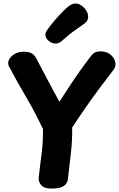

<svg xmlns="http://www.w3.org/2000/svg" viewBox="-20 -1077 688 1110"><path d="M32.1 -693Q22.3 -711.6 31.6 -731.1Q40.9 -750.7 63.6 -764.3Q86.3 -778 115.6 -778Q149.3 -778 165.2 -767.4Q181 -756.9 189.3 -740.4Q201.8 -716.2 218 -685.8Q234.2 -655.4 251.1 -623.2Q268 -590.9 283.2 -562.7Q298.3 -534.6 309.4 -514.8Q320.6 -495 323.6 -489Q361.6 -548 391.1 -592.5Q420.6 -637 448.3 -675.7Q476 -714.3 506.1 -753.6Q516.4 -766.9 528.4 -773.4Q540.4 -780 561.3 -780Q596.2 -780 618.4 -761.8Q640.6 -743.7 646.2 -718.8Q651.9 -694 637 -674.1Q596.2 -621.8 557.3 -569.4Q518.4 -517.1 479.4 -461.4Q440.4 -405.7 397.4 -340Q398.4 -262 389.3 -186.6Q380.2 -111.1 373 -45Q370.4 -16.9 349.1 -1.9Q327.8 13.1 279.3 13.3Q237 13.6 219.2 -5.8Q201.4 -25.1 204 -51.4Q211.2 -118.1 220.3 -186.2Q229.4 -254.3 228.4 -331.3Q180.4 -432.3 129.9 -517.8Q79.3 -603.2 32.1 -693ZM300.1 -825.1Q280.7 -825.1 261.6 -840.6Q242.6 -856 242.6 -876.2Q242.6 -884.7 245.8 -891.7Q249.1 -898.8 253.8 -905.2Q269.4 -927.3 291.7 -953.9Q314 -980.4 336.6 -1003.7Q359.1 -1027 373.9 -1038.6Q384.4 -1047.1 395.3 -1051.9Q406.1 -1056.8 417 -1056.8Q433.7 -1056.8 450.7 -1045.1Q467.7 -1033.4 478.6 -1016.1Q489.6 -998.7 489.6 -980.4Q489.6 -957.4 470.9 -942.7Q456.1 -931.8 416.7 -904.3Q377.2 -876.8 338.1 -840.8Q320.9 -825.1 300.1 -825.1Z"/></svg>

Font: Playpen Sans
Style: Regular
Weight: 400
Designer: Laura Meseguer, Veronika Burian, José Scaglione, Kostas Bartsokas, Vera Evstafieva, Tom Grace, Yorlmar Campos
Foundry: TypeTogether
Version: Version 2.000